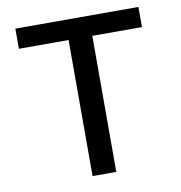

<svg xmlns="http://www.w3.org/2000/svg" viewBox="-79 -771 798 845"><g transform="rotate(-10 320.0 -349.0)"><path d="M373 -608V0H267V-608H45V-698H595V-608Z"/></g></svg>

Font: Writer Medium
Style: Regular
Weight: 500
Monospace: yes
Designer: Mike Abbink, Paul van der Laan, Pieter van Rosmalen
Foundry: Bold Monday
Version: Version 2.001 2020